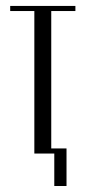

<svg xmlns="http://www.w3.org/2000/svg" viewBox="-20 -515 286 644"><path d="M232.9 -495.1V-478H151.9V-17.1H203.1V108.9H162.1V0H95.2V-478H14.2V-495.1Z"/></svg>

Font: Moniqa Narrow Heading
Style: Regular
Weight: 400
Width: 4
Designer: Rajesh Rajput
Foundry: Rajesh Rajput
Version: Version 1.000